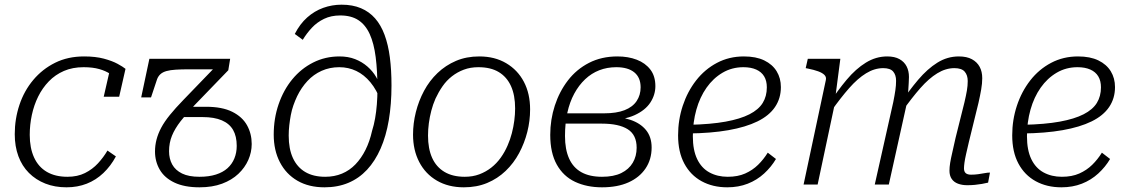

<svg xmlns="http://www.w3.org/2000/svg" viewBox="-20 -788 4816 820"><path d="M268 -33Q311 -33 343 -49Q375 -65 398.5 -90.5Q422 -116 439 -145L475 -120Q453 -79 421.5 -49Q390 -19 350.5 -3.5Q311 12 264 12Q214 12 173.5 -4Q133 -20 103.5 -49.5Q74 -79 58.5 -121Q43 -163 43 -215Q43 -280 63 -340Q83 -400 122 -446.5Q161 -493 215.5 -520Q270 -547 339 -547Q388 -547 423.5 -537.5Q459 -528 482 -515.5Q505 -503 516 -494L489 -375H423L450 -493Q462 -489 468.5 -483Q475 -477 478.5 -470Q482 -463 482 -456Q482 -449 480 -444Q470 -459 451 -472Q432 -485 404 -493Q376 -501 337 -501Q290 -501 253 -485Q216 -469 188.5 -440.5Q161 -412 143 -375.5Q125 -339 116 -297Q107 -255 107 -212Q107 -156 125.5 -115.5Q144 -75 180 -54Q216 -33 268 -33Z M811 -339Q776 -302 751.5 -270.5Q727 -239 714.5 -208.5Q702 -178 702 -142Q702 -110 715.5 -85.5Q729 -61 757.5 -47Q786 -33 832 -33Q872 -33 902 -42.5Q932 -52 951.5 -69.5Q971 -87 981 -111.5Q991 -136 991 -165Q991 -206 975.5 -233Q960 -260 927.5 -274Q895 -288 845 -288H728L766 -332H860Q929 -332 972 -310.5Q1015 -289 1035 -253Q1055 -217 1055 -173Q1055 -138 1040.5 -105Q1026 -72 998 -45.5Q970 -19 928.5 -3.5Q887 12 832 12Q768 12 725.5 -8Q683 -28 662.5 -63Q642 -98 642 -141Q642 -167 648.5 -192Q655 -217 668.5 -242.5Q682 -268 705.5 -297Q729 -326 763 -361L902 -505L915 -492H788Q755 -492 731 -490.5Q707 -489 691 -484.5Q675 -480 665.5 -471.5Q656 -463 651 -450L625 -372H583L618 -537H963L955 -488Z M1433 -722Q1394 -722 1364 -707.5Q1334 -693 1312 -669.5Q1290 -646 1273 -618L1239 -643Q1261 -686 1292 -713.5Q1323 -741 1360.5 -754.5Q1398 -768 1439 -768Q1486 -768 1521.5 -753Q1557 -738 1582 -709.5Q1607 -681 1622.5 -639Q1638 -597 1645 -543Q1652 -489 1652 -423Q1652 -343 1640.5 -275Q1629 -207 1605.5 -153.5Q1582 -100 1547.5 -63Q1513 -26 1467.5 -7Q1422 12 1366 12Q1299 12 1250.5 -16Q1202 -44 1175.5 -95Q1149 -146 1149 -213Q1149 -282 1170 -343Q1191 -404 1228.5 -449.5Q1266 -495 1317.5 -521Q1369 -547 1430 -547Q1467 -547 1496.5 -535.5Q1526 -524 1549 -504Q1572 -484 1586.5 -459Q1601 -434 1607 -407V-355Q1589 -404 1562 -436.5Q1535 -469 1501.5 -485Q1468 -501 1429 -501Q1388 -501 1353.5 -485.5Q1319 -470 1293 -442Q1267 -414 1249 -377Q1240 -358 1233 -338Q1226 -318 1222 -296.5Q1218 -275 1215.5 -253Q1213 -231 1213 -209Q1213 -152 1231 -113Q1249 -74 1283.5 -53.5Q1318 -33 1369 -33Q1408 -33 1440.5 -46.5Q1473 -60 1498 -86Q1523 -112 1541 -148Q1559 -184 1569 -229Q1577 -254 1582 -282.5Q1587 -311 1589.5 -342.5Q1592 -374 1592 -407Q1592 -485 1584.5 -544Q1577 -603 1559 -642.5Q1541 -682 1510.5 -702Q1480 -722 1433 -722Z M2148 -167Q2159 -192 2166 -219Q2173 -246 2176.5 -273Q2180 -300 2180 -325Q2180 -381 2162.5 -420Q2145 -459 2110.5 -480Q2076 -501 2023 -501Q1989 -501 1961 -490.5Q1933 -480 1910 -462Q1887 -444 1870 -419.5Q1853 -395 1840 -367Q1829 -342 1822 -315Q1815 -288 1811.5 -261.5Q1808 -235 1808 -209Q1808 -153 1825.5 -114Q1843 -75 1878 -54Q1913 -33 1965 -33Q1999 -33 2027 -43.5Q2055 -54 2078 -72Q2101 -90 2118.5 -114.5Q2136 -139 2148 -167ZM1744 -213Q1744 -261 1756 -309Q1768 -357 1791 -400Q1814 -443 1848.5 -476Q1883 -509 1927.5 -528Q1972 -547 2027 -547Q2093 -547 2142 -518Q2191 -489 2217.5 -438.5Q2244 -388 2244 -321Q2244 -272 2232 -224.5Q2220 -177 2197 -134Q2174 -91 2139.5 -58Q2105 -25 2060.5 -6.5Q2016 12 1961 12Q1895 12 1846 -16.5Q1797 -45 1770.5 -96Q1744 -147 1744 -213Z M2551 -33Q2601 -33 2633.5 -49Q2666 -65 2682.5 -93Q2699 -121 2699 -157Q2699 -212 2661 -236Q2623 -260 2550 -260H2373L2381 -304H2560Q2613 -304 2647.5 -317.5Q2682 -331 2699 -356.5Q2716 -382 2716 -415Q2716 -457 2689 -479Q2662 -501 2612 -501Q2573 -501 2539.5 -488Q2506 -475 2479 -449.5Q2452 -424 2432.5 -388Q2413 -352 2403 -306.5Q2393 -261 2393 -207Q2393 -150 2410.5 -111Q2428 -72 2463 -52.5Q2498 -33 2551 -33ZM2617 -547Q2663 -547 2699.5 -533Q2736 -519 2757.5 -491Q2779 -463 2779 -420Q2779 -383 2757.5 -350Q2736 -317 2690 -296Q2644 -275 2568 -275L2602 -299L2597 -267L2570 -291Q2628 -291 2671.5 -276.5Q2715 -262 2739 -232.5Q2763 -203 2763 -158Q2763 -107 2737 -68.5Q2711 -30 2664 -9Q2617 12 2551 12Q2486 12 2436 -11.5Q2386 -35 2358 -85Q2330 -135 2330 -212Q2330 -277 2349.5 -337Q2369 -397 2405.5 -444.5Q2442 -492 2495.5 -519.5Q2549 -547 2617 -547Z M3086 12Q3024 12 2976.5 -14Q2929 -40 2902.5 -89.5Q2876 -139 2876 -210Q2876 -276 2896 -336.5Q2916 -397 2953 -444.5Q2990 -492 3042 -519.5Q3094 -547 3157 -547Q3209 -547 3244 -530Q3279 -513 3297 -483.5Q3315 -454 3315 -416Q3315 -368 3290 -331Q3265 -294 3215 -269.5Q3165 -245 3091 -232Q3017 -219 2919 -218L2924 -255Q3016 -257 3079 -268.5Q3142 -280 3181 -300Q3220 -320 3237.5 -348.5Q3255 -377 3255 -415Q3255 -443 3243.5 -462Q3232 -481 3209.5 -491Q3187 -501 3155 -501Q3106 -501 3066 -477.5Q3026 -454 2997.5 -413.5Q2969 -373 2954 -319.5Q2939 -266 2939 -206Q2939 -147 2957.5 -108.5Q2976 -70 3010 -51.5Q3044 -33 3088 -33Q3131 -33 3162.5 -47Q3194 -61 3217.5 -84Q3241 -107 3259 -136L3294 -109Q3274 -75 3243.5 -47Q3213 -19 3173.5 -3.5Q3134 12 3086 12Z M3412 0H3472L3550 -367L3548 -376L3569 -537H3430L3421 -497L3431 -495Q3456 -490 3474 -483.5Q3492 -477 3501 -468Q3510 -459 3507 -446ZM4118 -182 4159 -349Q4166 -380 4170.5 -406Q4175 -432 4175 -454Q4175 -482 4164 -502.5Q4153 -523 4131 -535Q4109 -547 4075 -547Q4026 -547 3983.5 -520.5Q3941 -494 3901.5 -447.5Q3862 -401 3821 -340L3833 -312Q3874 -370 3910.5 -411.5Q3947 -453 3983 -475Q4019 -497 4056 -497Q4087 -497 4100 -482Q4113 -467 4113 -442Q4113 -422 4109.5 -401.5Q4106 -381 4099 -351L4061 -199Q4053 -162 4047 -136.5Q4041 -111 4038 -92.5Q4035 -74 4035 -59Q4035 -38 4044.5 -24Q4054 -10 4071.5 -3.5Q4089 3 4111 3Q4128 3 4143.5 1.5Q4159 0 4173.5 -2.5Q4188 -5 4200 -8L4208 -51Q4198 -51 4185 -48.5Q4172 -46 4157.5 -44Q4143 -42 4127 -42Q4112 -42 4104.5 -48.5Q4097 -55 4097 -69Q4097 -78 4099 -93Q4101 -108 4106 -130Q4111 -152 4118 -182ZM3716 0H3776L3853 -347Q3854 -354 3856 -369Q3858 -384 3859 -401Q3860 -418 3861 -433.5Q3862 -449 3862 -459Q3862 -485 3852 -504.5Q3842 -524 3821.5 -535.5Q3801 -547 3769 -547Q3721 -547 3678 -520.5Q3635 -494 3596 -447.5Q3557 -401 3517 -340L3529 -312Q3570 -370 3606.5 -411.5Q3643 -453 3679 -475Q3715 -497 3752 -497Q3782 -497 3794.5 -482.5Q3807 -468 3807 -443Q3807 -424 3804 -403Q3801 -382 3795 -352Z M4513 12Q4451 12 4403.5 -14Q4356 -40 4329.5 -89.5Q4303 -139 4303 -210Q4303 -276 4323 -336.5Q4343 -397 4380 -444.5Q4417 -492 4469 -519.5Q4521 -547 4584 -547Q4636 -547 4671 -530Q4706 -513 4724 -483.5Q4742 -454 4742 -416Q4742 -368 4717 -331Q4692 -294 4642 -269.5Q4592 -245 4518 -232Q4444 -219 4346 -218L4351 -255Q4443 -257 4506 -268.5Q4569 -280 4608 -300Q4647 -320 4664.5 -348.5Q4682 -377 4682 -415Q4682 -443 4670.5 -462Q4659 -481 4636.5 -491Q4614 -501 4582 -501Q4533 -501 4493 -477.5Q4453 -454 4424.5 -413.5Q4396 -373 4381 -319.5Q4366 -266 4366 -206Q4366 -147 4384.5 -108.5Q4403 -70 4437 -51.5Q4471 -33 4515 -33Q4558 -33 4589.5 -47Q4621 -61 4644.5 -84Q4668 -107 4686 -136L4721 -109Q4701 -75 4670.5 -47Q4640 -19 4600.5 -3.5Q4561 12 4513 12Z"/></svg>

Font: Roboto Serif ExtraLight
Style: Italic
Weight: 250
Italic angle: -10°
Designer: Greg Gazdowicz
Foundry: Commercial Type
Version: Version 1.008